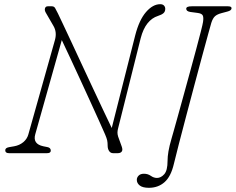

<svg xmlns="http://www.w3.org/2000/svg" viewBox="-20 -730 1124 915"><path d="M148 -90Q135 -44 186 -33L206 -29Q222 -26 222 -12Q222 0 204 0H23Q5 0 5 -14Q5 -26 25 -29L48 -33Q73 -37.5 91 -52.5Q109 -67.5 115 -89L242 -540Q252 -577 235 -606L198 -670Q191.5 -681.5 194.5 -690.8Q197.5 -700 208 -700H227Q237.5 -700 242.5 -691.8Q247.5 -683.5 256 -666Q263.5 -650.5 280.8 -613.8Q298 -577 321.5 -527Q345 -477 371.2 -420.2Q397.5 -363.5 423.8 -307.5Q450 -251.5 473 -202.8Q496 -154 512.5 -120L624.5 -562Q643.5 -635.5 676 -672.8Q708.5 -710 743.5 -710Q755.5 -710 761.5 -703.5Q767.5 -697 767.5 -688Q767.5 -674.5 758.8 -667Q750 -659.5 732.5 -654Q704 -645 683 -618.8Q662 -592.5 650.5 -548L543 -119Q540 -108 539.8 -99.2Q539.5 -90.5 543 -79L560 -32Q566 -15.5 560.2 -7.8Q554.5 0 541 0H519Q507 0 500 -10.2Q493 -20.5 493 -36Q493 -50.5 490.8 -61Q488.5 -71.5 481 -89Q471 -112 452.8 -152.5Q434.5 -193 411.5 -243.5Q388.5 -294 363.8 -347.5Q339 -401 316 -450.8Q293 -500.5 274.5 -539ZM987 -621Q984.5 -612.5 972.8 -570.2Q961 -528 943.8 -464Q926.5 -400 906.8 -326Q887 -252 867.8 -179Q848.5 -106 832.8 -45.2Q817 15.5 808.5 51.5Q794.5 111.5 764 138.2Q733.5 165 689.5 165Q660 165 646 154Q632 143 632 127Q632 115.5 640.8 106.8Q649.5 98 666 98Q684.5 98 698.8 108Q713 118 728 118Q747 118 762.8 100.2Q778.5 82.5 778.5 37Q778.5 16.5 782.8 -8.8Q787 -34 798 -71.5Q798.5 -73 806.5 -101.2Q814.5 -129.5 827.2 -175.2Q840 -221 855.2 -276.5Q870.5 -332 886 -388.8Q901.5 -445.5 915 -495.5Q928.5 -545.5 937.2 -580Q946 -614.5 947.5 -625Q951 -647.5 946 -656.8Q941 -666 921 -668.5L887 -673Q867.5 -676 867.5 -688.5Q867.5 -700 893.5 -700H1066.5Q1083.5 -700 1083.5 -691Q1083.5 -680 1064 -675L1036 -667.5Q1015 -662 1004.5 -652.5Q994 -643 987 -621Z"/></svg>

Font: Fraunces 9pt SuperSoft Thin
Style: Italic
Weight: 100
Italic angle: -16°
Version: Version 1.000;[0bf87f6ff]